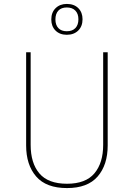

<svg xmlns="http://www.w3.org/2000/svg" viewBox="-20 -947 680 977"><path d="M528 -207Q528 -108 477 -49Q426 10 321 10Q215 10 164 -49Q113 -108 113 -207V-681H136V-210Q136 -117 180.5 -64.5Q225 -12 321 -12Q416 -12 460.5 -65Q505 -118 505 -210V-681H528ZM400 -849Q400 -813 378 -791.5Q356 -770 320 -770Q284 -770 262.5 -791.5Q241 -813 241 -848Q241 -884 263 -905.5Q285 -927 320 -927Q357 -927 378.5 -905.5Q400 -884 400 -849ZM262 -848Q262 -820 277 -804Q292 -788 320 -788Q348 -788 363.5 -804Q379 -820 379 -849Q379 -877 363.5 -893Q348 -909 320 -909Q292 -909 277 -893Q262 -877 262 -848Z"/></svg>

Font: Fira Sans Thin
Style: Regular
Weight: 100
Designer: bBox Type GmbH & Carrois Corporate GbR & Edenspiekermann AG
Foundry: bBox Type GmbH & Carrois Corporate GbR & Edenspiekermann AG
Version: Version 4.301